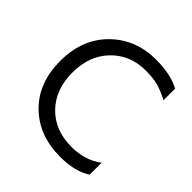

<svg xmlns="http://www.w3.org/2000/svg" viewBox="-184 -823 971 971"><g transform="rotate(45 301.0 -337.5)"><path d="M390 8Q238 8 143 -85.5Q48 -179 48 -335.5Q48 -492 144.5 -587.5Q241 -683 387 -683Q492 -683 558 -647V-564Q514 -587 479 -597Q444 -607 387 -607Q278 -607 205.5 -533Q133 -459 133 -337.5Q133 -216 205 -142Q277 -68 396 -68Q492 -68 560 -119V-34Q498 8 390 8Z"/></g></svg>

Font: Hind Mysuru
Style: Regular
Weight: 400
Designer: Manushi Parikh, Hitesh Malaviya
Foundry: Indian Type Foundry
Version: Version 0.703;PS 1.0;hotconv 1.0.86;makeotf.lib2.5.63406